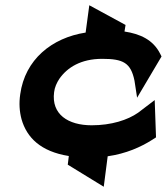

<svg xmlns="http://www.w3.org/2000/svg" viewBox="-20 -589 635 731"><path d="M186 -238C188 -256 196 -274 206 -289C236 -332 288 -365 369 -365C449 -365 478 -350 492 -282L502 -217L595 -374L590 -384C563 -438 513 -460 454 -469L458 -494L320 -569L306 -465C177 -445 75 -362 57 -230C52 -196 54 -165 62 -135C82 -65 135 -12 242 5L238 38L375 122L390 6C460 -4 516 -29 560 -57L574 -66L569 -208L506 -160C466 -132 404 -112 329 -112C239 -112 175 -154 186 -238Z"/></svg>

Font: Charger
Style: HemiRT
Weight: 900
Designer: Jasper
Foundry: Cannot Into Space Fonts
Version: Version 0.99